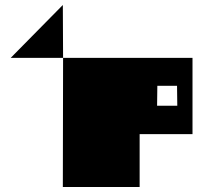

<svg xmlns="http://www.w3.org/2000/svg" viewBox="-20 -749 806 770"><path d="M752 -517V-211H540V1H232L233 -517ZM610 -325H691L690 -405H611ZM233 -517H23L232 -729Z"/></svg>

Font: El Pececito
Style: Regular
Weight: 400
Designer: deFharo
Foundry: deFharo
Version: El Pececito Version 1.000